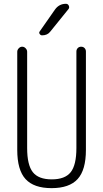

<svg xmlns="http://www.w3.org/2000/svg" viewBox="-20 -975 540 1005"><path d="M70.3 -190.4V-704.1Q70.3 -713.9 78.1 -722.2Q85.9 -730.5 96.2 -730.5Q106.4 -730.5 114.3 -722.2Q122.1 -713.9 122.1 -704.1V-200.2Q122.1 -111.3 151.9 -73.7Q181.6 -36.1 251 -36.1Q320.3 -36.1 350.1 -73.7Q379.9 -111.3 379.9 -200.2V-705.1Q379.9 -715.8 386.7 -723.1Q393.6 -730.5 404.8 -730.5Q416 -730.5 422.9 -723.1Q429.7 -715.8 429.7 -705.1V-190.4Q429.7 -85 386.2 -37.6Q342.8 9.8 250 9.8Q157.2 9.8 113.8 -37.6Q70.3 -85 70.3 -190.4ZM267.6 -924.8Q289.1 -955.1 325.2 -955.1Q335.9 -955.1 340.3 -944.8Q344.7 -934.6 337.9 -926.8L243.2 -809.6Q228.5 -790 200.2 -790Q192.4 -790 187.5 -797.4Q182.6 -804.7 188.5 -811.5Z"/></svg>

Font: Rounded Mgen+ 2m light
Style: Regular
Weight: 200
Designer: [Source Han Sans]
Ryoko NISHIZUKA  (kana & ideographs); Paul D. Hunt (Latin, Greek & Cyrillic); Wenlong ZHANG  (bopomofo
Version: Version 1.059.20150602